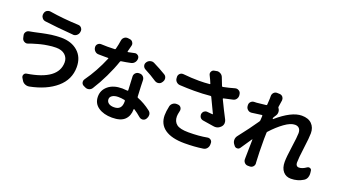

<svg xmlns="http://www.w3.org/2000/svg" viewBox="-67 -1417 3683 2081"><g transform="rotate(20 1774.0 -376.5)"><path d="M578.1 -329.1Q578.1 -379.9 541 -414.1Q502.9 -447.3 438.5 -447.3Q436.5 -447.3 435.5 -447.3Q413.1 -447.3 390.6 -445.3Q368.2 -443.4 344.7 -439.5Q321.3 -435.5 305.2 -433.1Q289.1 -430.7 265.1 -424.3Q241.2 -418 232.4 -415.5Q223.6 -413.1 201.2 -406.2Q178.7 -399.4 177.7 -399.4Q162.1 -394.5 135.7 -384.8Q126 -380.9 117.2 -380.9Q105.5 -380.9 92.8 -387.7Q72.3 -398.4 66.4 -420.9L59.6 -450.2Q57.6 -457 57.6 -463.9Q57.6 -477.5 66.4 -491.2Q79.1 -509.8 101.6 -513.7Q128.9 -517.6 152.3 -523.4Q159.2 -524.4 190.9 -531.7Q222.7 -539.1 237.8 -542Q252.9 -544.9 285.2 -551.3Q317.4 -557.6 340.3 -560.5Q363.3 -563.5 393.6 -565.9Q423.8 -568.4 451.2 -568.4Q571.3 -568.4 645 -503.4Q718.8 -438.5 718.8 -324.2Q718.8 -180.7 606.4 -84.5Q494.1 11.7 304.7 48.8Q296.9 49.8 289.1 49.8Q271.5 49.8 254.9 42Q231.4 31.2 218.8 7.8L204.1 -16.6Q199.2 -25.4 199.2 -35.2Q199.2 -43.9 203.1 -51.8Q211.9 -70.3 232.4 -73.2Q578.1 -127.9 578.1 -329.1ZM227.5 -675.8Q204.1 -679.7 190.4 -699.2Q178.7 -713.9 178.7 -731.4Q178.7 -736.3 179.7 -742.2L180.7 -748Q184.6 -771.5 204.1 -785.2Q219.7 -794.9 237.3 -794.9Q242.2 -794.9 247.1 -793.9Q403.3 -768.6 578.1 -761.7Q600.6 -760.7 615.2 -743.2Q627 -729.5 627 -711.9Q627 -708 626 -703.1L625 -695.3Q621.1 -670.9 601.6 -655.3Q585 -641.6 563.5 -641.6Q560.5 -641.6 557.6 -642.6Q358.4 -658.2 227.5 -675.8Z M1634.8 -577.1Q1655.3 -565.4 1660.2 -541Q1661.1 -535.2 1661.1 -529.3Q1661.1 -512.7 1651.4 -498L1645.5 -489.3Q1632.8 -469.7 1609.4 -465.8Q1603.5 -464.8 1598.6 -464.8Q1581.1 -464.8 1566.4 -474.6Q1502.9 -517.6 1426.8 -556.6Q1407.2 -567.4 1400.4 -588.9Q1398.4 -596.7 1398.4 -603.5Q1398.4 -617.2 1407.2 -629.9L1408.2 -631.8Q1421.9 -652.3 1445.3 -659.2Q1454.1 -662.1 1463.9 -662.1Q1477.5 -662.1 1491.2 -655.3Q1568.4 -617.2 1634.8 -577.1ZM1254.9 -682.6Q1260.7 -684.6 1266.6 -684.6Q1281.2 -684.6 1293.9 -674.8Q1311.5 -662.1 1311.5 -638.7Q1311.5 -614.3 1296.9 -594.7Q1282.2 -575.2 1257.8 -569.3Q1203.1 -557.6 1148.4 -549.8Q1141.6 -548.8 1138.7 -542Q1108.4 -452.1 1060.5 -353Q1012.7 -253.9 960.9 -172.9Q948.2 -152.3 923.8 -145.5Q915 -143.6 907.2 -143.6Q891.6 -143.6 877.9 -151.4L859.4 -160.2Q839.8 -169.9 835 -191.4Q834 -197.3 834 -203.1Q834 -218.8 843.8 -231.4Q938.5 -363.3 1007.8 -529.3Q1008.8 -531.2 1007.3 -533.7Q1005.9 -536.1 1002.9 -535.2Q988.3 -535.2 959 -535.2Q925.8 -535.2 892.6 -536.1Q868.2 -536.1 850.6 -553.7Q833 -571.3 831.1 -595.7V-596.7Q829.1 -619.1 844.7 -634.8Q860.4 -649.4 879.9 -649.4Q881.8 -649.4 883.8 -649.4Q922.9 -647.5 958 -647.5Q999 -647.5 1040 -649.4Q1046.9 -650.4 1048.8 -657.2Q1062.5 -710.9 1069.3 -758.8Q1072.3 -782.2 1089.8 -796.9Q1105.5 -810.5 1125 -810.5Q1128.9 -810.5 1131.8 -810.5L1154.3 -807.6Q1176.8 -805.7 1189.5 -787.1Q1199.2 -773.4 1199.2 -758.8Q1199.2 -752.9 1197.3 -746.1Q1187.5 -705.1 1178.7 -673.8Q1178.7 -671.9 1180.2 -669.9Q1181.6 -668 1184.6 -668Q1219.7 -674.8 1254.9 -682.6ZM1334 -147.5V-158.2Q1334 -166 1327.1 -168Q1288.1 -175.8 1253.9 -175.8Q1211.9 -175.8 1186 -159.7Q1160.2 -143.6 1160.2 -117.2Q1160.2 -88.9 1182.6 -71.8Q1205.1 -54.7 1245.1 -54.7Q1334 -54.7 1334 -147.5ZM1321.3 -439.5Q1321.3 -460.9 1335.9 -476.6Q1352.5 -494.1 1376 -494.1H1385.7Q1409.2 -494.1 1425.3 -477.1Q1441.4 -460 1441.4 -436.5Q1441.4 -434.6 1443.4 -367.2Q1445.3 -306.6 1449.2 -249Q1449.2 -242.2 1456.1 -239.3Q1536.1 -208 1609.4 -151.4Q1629.9 -136.7 1633.8 -112.3Q1633.8 -106.4 1633.8 -100.6Q1633.8 -82 1624 -66.4L1619.1 -57.6Q1606.4 -39.1 1585 -36.1Q1581.1 -35.2 1577.1 -35.2Q1559.6 -35.2 1544.9 -46.9Q1501 -85 1460.9 -110.4Q1458 -111.3 1456.1 -110.4Q1454.1 -109.4 1454.1 -106.4V-105.5Q1454.1 -30.3 1408.7 14.2Q1363.3 58.6 1263.7 58.6Q1167 58.6 1105 16.1Q1043 -26.4 1043 -105.5Q1043 -179.7 1102.1 -228.5Q1161.1 -277.3 1262.7 -277.3Q1286.1 -277.3 1322.3 -273.4Q1329.1 -273.4 1329.1 -280.3Z M1805.7 -269.5Q1811.5 -293 1832 -307.6Q1849.6 -320.3 1871.1 -320.3Q1874 -320.3 1877 -320.3L1890.6 -319.3Q1912.1 -317.4 1924.8 -298.8Q1932.6 -286.1 1932.6 -271.5Q1932.6 -265.6 1930.7 -258.8Q1920.9 -217.8 1920.9 -196.3Q1920.9 -136.7 1960 -106Q1999 -75.2 2097.7 -75.2Q2217.8 -75.2 2311.5 -92.8Q2316.4 -93.8 2321.3 -93.8Q2336.9 -93.8 2350.6 -83Q2367.2 -68.4 2366.2 -46.9V-30.3Q2365.2 -4.9 2349.1 14.2Q2333 33.2 2307.6 36.1Q2210 50.8 2097.7 50.8Q1949.2 50.8 1870.6 -3.9Q1792 -58.6 1792 -162.1Q1792 -205.1 1805.7 -269.5ZM2411.1 -697.3Q2418.9 -699.2 2425.8 -699.2Q2439.5 -699.2 2452.1 -691.4Q2472.7 -679.7 2476.6 -657.2L2478.5 -645.5Q2479.5 -639.6 2479.5 -633.8Q2479.5 -616.2 2469.7 -600.6Q2457 -580.1 2433.6 -574.2Q2381.8 -561.5 2328.1 -550.8Q2321.3 -548.8 2324.2 -542Q2375 -435.5 2424.8 -340.8Q2432.6 -325.2 2432.6 -307.6Q2432.6 -302.7 2432.6 -297.9Q2429.7 -275.4 2414.1 -258.8Q2385.7 -228.5 2347.7 -228.5Q2338.9 -228.5 2328.1 -230.5Q2267.6 -241.2 2205.1 -250Q2183.6 -252.9 2169.9 -269.5Q2159.2 -284.2 2159.2 -301.8Q2159.2 -304.7 2159.2 -307.6Q2162.1 -329.1 2177.7 -342.8Q2192.4 -354.5 2210 -354.5Q2212.9 -354.5 2215.8 -353.5Q2255.9 -349.6 2274.4 -348.6Q2277.3 -348.6 2278.8 -350.6Q2280.3 -352.5 2278.3 -354.5Q2199.2 -519.5 2198.2 -522.5Q2195.3 -529.3 2187.5 -528.3Q2099.6 -519.5 2000 -519.5Q1921.9 -519.5 1835 -524.4Q1810.5 -526.4 1793.5 -543.9Q1776.4 -561.5 1776.4 -586.9L1775.4 -598.6Q1775.4 -621.1 1792 -636.7Q1806.6 -649.4 1825.2 -649.4Q1828.1 -649.4 1831.1 -649.4Q1925.8 -639.6 2012.7 -639.6Q2077.1 -639.6 2136.7 -645.5Q2139.6 -645.5 2140.6 -647.9Q2141.6 -650.4 2140.6 -652.3Q2131.8 -671.9 2123 -693.4Q2110.4 -720.7 2101.6 -737.3Q2096.7 -747.1 2096.7 -757.8Q2096.7 -766.6 2101.6 -775.4Q2110.4 -794.9 2130.9 -798.8L2157.2 -803.7Q2164.1 -805.7 2169.9 -805.7Q2187.5 -805.7 2203.1 -795.9Q2224.6 -784.2 2233.4 -760.7Q2247.1 -723.6 2268.6 -670.9Q2271.5 -664.1 2279.3 -665Q2347.7 -678.7 2411.1 -697.3Z M3436.5 -158.2Q3446.3 -165 3456.1 -165Q3461.9 -165 3467.8 -163.1Q3485.4 -156.2 3487.3 -138.7L3490.2 -114.3Q3491.2 -106.4 3491.2 -99.6Q3491.2 -79.1 3484.4 -60.5Q3474.6 -35.2 3452.1 -21.5Q3388.7 17.6 3311.5 17.6Q3254.9 17.6 3221.2 -22Q3187.5 -61.5 3187.5 -131.8Q3187.5 -188.5 3205.1 -310.5Q3222.7 -432.6 3222.7 -474.6Q3222.7 -510.7 3205.1 -529.3Q3187.5 -547.9 3156.2 -547.9Q3105.5 -547.9 3036.1 -497.6Q2966.8 -447.3 2899.4 -373Q2894.5 -368.2 2894.5 -360.4Q2892.6 -311.5 2892.6 -288.1Q2892.6 -124 2898.4 -31.2Q2898.4 -24.4 2899.4 -12.7Q2900.4 -9.8 2900.4 -6.8Q2900.4 12.7 2886.7 28.3Q2871.1 44.9 2847.7 44.9H2827.1Q2803.7 44.9 2788.1 28.3Q2772.5 11.7 2772.5 -10.7V-28.3Q2773.4 -67.4 2774.4 -134.3Q2775.4 -201.2 2776.4 -238.3Q2776.4 -240.2 2774.9 -240.7Q2773.4 -241.2 2772.5 -240.2Q2759.8 -221.7 2729.5 -176.8Q2699.2 -131.8 2684.6 -110.4Q2672.9 -92.8 2651.4 -92.8Q2629.9 -92.8 2618.2 -110.4L2606.4 -126Q2592.8 -145.5 2592.8 -169.9Q2592.8 -196.3 2609.4 -217.8Q2710.9 -346.7 2781.2 -450.2Q2785.2 -456.1 2786.1 -462.9L2789.1 -517.6Q2789.1 -520.5 2787.1 -522.5Q2785.2 -524.4 2782.2 -524.4Q2777.3 -523.4 2667 -508.8Q2662.1 -508.8 2659.2 -508.8Q2639.6 -508.8 2625 -521.5Q2606.4 -536.1 2603.5 -559.6L2602.5 -571.3Q2602.5 -574.2 2602.5 -577.1Q2602.5 -596.7 2616.2 -611.3Q2631.8 -627.9 2655.3 -628.9Q2668 -628.9 2683.6 -629.9Q2724.6 -632.8 2790 -641.6Q2796.9 -642.6 2797.9 -650.4Q2801.8 -714.8 2801.8 -718.8Q2801.8 -722.7 2801.8 -733.4Q2801.8 -735.4 2801.8 -750Q2801.8 -772.5 2816.4 -789.1Q2832 -805.7 2853.5 -805.7Q2854.5 -805.7 2854.5 -805.7L2884.8 -804.7Q2907.2 -803.7 2921.9 -786.1Q2932.6 -772.5 2932.6 -754.9Q2932.6 -751 2932.6 -746.1Q2926.8 -711.9 2920.9 -668.9Q2919.9 -662.1 2924.8 -656.2Q2939.5 -637.7 2939.5 -612.3Q2939.5 -589.8 2926.8 -571.3Q2919.9 -561.5 2910.2 -545.9Q2906.2 -540 2906.2 -533.2Q2906.2 -530.3 2905.3 -526.4Q2905.3 -524.4 2906.7 -523.4Q2908.2 -522.5 2910.2 -523.4Q3075.2 -666 3192.4 -666Q3268.6 -666 3308.6 -625.5Q3348.6 -585 3348.6 -519.5Q3348.6 -468.8 3332 -344.7Q3315.4 -220.7 3315.4 -168.9Q3315.4 -149.4 3325.2 -137.7Q3335 -126 3353.5 -126Q3390.6 -126 3436.5 -158.2Z"/></g></svg>

Font: Gen Jyuu Gothic P Bold
Style: Bold
Weight: 700
Designer: [Source Han Sans]
Ryoko NISHIZUKA  (kana & ideographs); Paul D. Hunt (Latin, Greek & Cyrillic); Wenlong ZHANG  (bopomofo
Version: Version 1.002.20150607